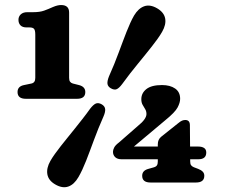

<svg xmlns="http://www.w3.org/2000/svg" viewBox="-20 -739 910 777"><path d="M87.8 -628H100.1Q112.5 -628 117.7 -622.2Q122.8 -616.4 122.8 -598.7V-424.2Q122.8 -413.9 119 -408.4Q115.2 -402.9 107.6 -401.1L76.5 -394.6Q51 -389.3 51 -366.5Q51 -339.2 84.9 -339.2H291.7Q325.2 -339.2 325.2 -366.5Q325.2 -388 300.2 -394.6L274.5 -401.1Q267.1 -403.3 263.4 -408.6Q259.7 -413.9 259.7 -424.1V-688.3Q259.7 -718.6 227.3 -718.6Q219.9 -718.6 212.1 -716.7Q204.3 -714.9 193.8 -710.4Q176 -702.3 158.6 -696Q141.2 -689.7 114 -689.7H90.6Q73.7 -689.7 64.2 -681Q54.7 -672.2 54.7 -658.8Q54.7 -645 62.8 -636.5Q70.9 -628 87.8 -628ZM618.6 -154.4Q618.6 -164.8 622 -172.4Q625.4 -179.9 632.2 -185.5L700.2 -239.7Q710.3 -248.2 716.7 -250.8Q723.2 -253.4 729.7 -253.4Q748.5 -253.4 748.5 -232.4L749.7 -85.3Q749.7 -75 753.5 -70.1Q757.4 -65.2 764.5 -62.2L781.7 -55.7Q793.6 -51.2 800.2 -44.5Q806.8 -37.9 806.8 -27.7Q806.8 -0.4 772.9 -0.4H589.3Q555.4 -0.4 555.4 -27.7Q555.4 -49 580.8 -55.7L603.8 -62.2Q611.3 -64.4 614.9 -69.7Q618.6 -75 618.6 -85.3ZM538.3 -229.6Q555.8 -243.6 564.2 -255.6Q572.7 -267.6 572.7 -277.4Q572.7 -288.9 567.5 -297.3Q562.3 -305.7 557.1 -314.9Q551.9 -324.1 551.9 -337.6Q551.9 -362.4 572.5 -378.6Q593.2 -394.8 635.5 -394.8Q668.6 -394.8 688.8 -380.7Q709 -366.6 709 -339.1Q709 -323.6 698.6 -304Q688.3 -284.5 649.2 -252.7L495.6 -123.8L484.5 -145.9H782.9Q797.1 -145.9 805.9 -140.2Q814.7 -134.5 814.7 -121.7Q814.7 -94.5 782.8 -94.5H471.3Q455.2 -94.5 446.2 -102.9Q437.2 -111.4 437.2 -124.8Q437.2 -132.3 442 -141.8Q446.8 -151.4 461.4 -162.4ZM474.3 -398.7Q462.1 -382.4 452.2 -378.1Q442.3 -373.7 428 -382Q416.2 -389 414.9 -400.1Q413.6 -411.3 421 -429.9Q432.1 -454.5 441.8 -478.5Q451.5 -502.5 460 -525.4Q468.4 -548.2 476.4 -569.4Q484.3 -590.6 491.9 -609.8Q499.4 -628.9 507.1 -645.8Q514.7 -662.6 522.5 -676.1Q539.9 -705.2 563.5 -713.6Q587.1 -722.1 616 -705.3Q643.8 -689 648.4 -664.3Q653 -639.6 636 -610.1Q628.3 -596.6 617.7 -581.8Q607.1 -566.9 594.3 -550.7Q581.6 -534.5 567.4 -517Q553.2 -499.4 537.6 -480.4Q522.1 -461.3 506.1 -441.1Q490.2 -420.9 474.3 -398.7ZM344.9 -299.2Q357.6 -315.5 367.8 -320Q378.1 -324.5 392 -316.6Q404.4 -309.1 405.6 -297.5Q406.8 -286 398.9 -267.8Q388 -243.5 378.3 -219.4Q368.7 -195.4 360.2 -172.5Q351.7 -149.7 343.8 -128.4Q336 -107.2 328.3 -87.9Q320.7 -68.7 313 -52.2Q305.3 -35.7 297.4 -22.2Q280.1 7.8 256.2 16Q232.4 24.2 203.6 7.4Q176.1 -8.5 171.7 -33.5Q167.3 -58.6 183.9 -87.8Q191.6 -101.3 202.3 -116.2Q213 -131.2 225.8 -147.5Q238.6 -163.8 252.9 -181.4Q267.2 -199.1 282.5 -218.1Q297.8 -237.2 313.7 -257.5Q329.7 -277.8 344.9 -299.2Z"/></svg>

Font: Fraunces SuperSoft Wonky
Style: Regular
Weight: 900
Version: Version 1.000;[b76b70a41]